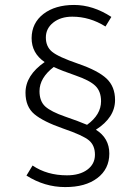

<svg xmlns="http://www.w3.org/2000/svg" viewBox="-20 -695 572 783"><path d="M141.1 -323.2Q141.1 -282.2 164.6 -260.7Q188.5 -239.3 245.1 -219.7Q301.8 -200.2 335 -186Q392.1 -227.1 392.1 -282.2Q392.1 -322.3 369.1 -344.7Q346.2 -367.2 288.1 -387.2Q230 -407.2 199.2 -421.9Q141.1 -377.4 141.1 -323.2ZM245.1 67.9Q162.1 67.9 87.9 21L112.8 -20Q171.9 20 252.9 20Q304.7 20 335.9 -2.9Q367.2 -25.9 367.2 -64Q367.2 -102.1 342.8 -122.6Q318.4 -143.1 237.3 -170.9Q156.2 -199.2 120.1 -229.5Q84 -259.8 84 -316.9Q84 -387.7 162.1 -441.9Q108.9 -478 108.9 -539.6Q109.4 -601.1 157.2 -638.2Q205.1 -674.8 282.2 -674.8Q359.4 -674.8 434.1 -626L410.2 -586.9Q346.2 -627 274.9 -627Q227.5 -627 197.3 -603Q167 -579.1 167 -542Q167 -504.9 192.4 -483.9Q217.8 -462.9 298.8 -435.1Q379.9 -407.2 414.6 -374.5Q449.2 -341.8 449.2 -287.1Q449.2 -215.8 371.1 -166Q425.8 -131.8 425.8 -68.8Q425.8 -5.9 377 31.2Q328.1 68.4 245.1 67.9Z"/></svg>

Font: FiraSans-Light
Style: Regular
Weight: 300
Designer: Carrois Corporate & Edenspiekermann AG
Foundry: Carrois Corporate GbR & Edenspiekermann AG
Version: Version 3.106;PS 003.106;hotconv 1.0.70;makeotf.lib2.5.58329